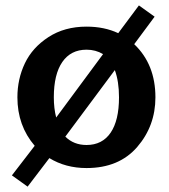

<svg xmlns="http://www.w3.org/2000/svg" viewBox="-20 -613 632 716"><path d="M559.6 -250Q559.6 -143.6 491.7 -64.9Q423.8 13.7 302.7 13.7Q224.6 13.7 164.1 -23.4L83 83L24.4 41Q24.4 41 109.4 -69.3Q44.9 -144.5 44.9 -250Q44.9 -318.4 72.8 -377Q100.6 -435.5 160.6 -474.6Q220.7 -513.7 302.7 -513.7Q369.1 -513.7 420.9 -489.3L498 -592.8L556.6 -550.8L480.5 -448.2Q559.6 -373 559.6 -250ZM364.3 -411.1Q336.9 -427.7 302.7 -427.7Q244.1 -427.7 212.4 -381.8Q180.7 -335.9 180.7 -250Q180.7 -209 189.5 -174.8ZM423.8 -250Q423.8 -309.6 408.2 -351.6Q408.2 -351.6 223.6 -103.5Q254.9 -72.3 302.7 -72.3Q361.3 -72.3 392.6 -118.2Q423.8 -164.1 423.8 -250Z"/></svg>

Font: FreeUniversal
Style: Bold
Weight: 700
Version: Version 1.001